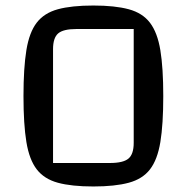

<svg xmlns="http://www.w3.org/2000/svg" viewBox="-20 -660 676 695"><path d="M65 -312Q65 -414 75.5 -478.5Q86 -543 113 -578Q140 -613 189.5 -626.5Q239 -640 318 -640Q396 -640 446 -626.5Q496 -613 523 -577.5Q550 -542 560.5 -478Q571 -414 571 -312Q571 -210 560.5 -146Q550 -82 523 -47Q496 -12 446 1.5Q396 15 318 15Q239 15 189.5 1.5Q140 -12 113 -47Q86 -82 75.5 -146Q65 -210 65 -312ZM172 -70H378Q426 -70 445 -86Q464 -102 464 -143V-555H257Q209 -555 190.5 -539Q172 -523 172 -482Z"/></svg>

Font: Changa
Style: Regular
Weight: 400
Designer: Eduardo Rodriguez Tunni
Foundry: Eduardo Rodriguez Tunni
Version: Version 3.003